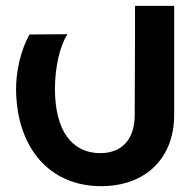

<svg xmlns="http://www.w3.org/2000/svg" viewBox="-20 -478 666 657"><path d="M442 -458V-352L441 -103V-85C441 -2 398 46 323 46C224 46 168 -34 168 -174C168 -248 185 -322 211 -361L81 -360C52 -309 34 -234 35 -169C38 30 151 159 326 159C478 159 576 64 576 -85V-458Z"/></svg>

Font: Hejaz SemiBold
Style: Regular
Weight: 600
Designer: Bandar Raffah (Arabic) and Santiago Orozco (Latin)
Foundry: Caramella and Typemade
Version: Version 1.010;hotconv 1.0.109;makeotfexe 2.5.65596